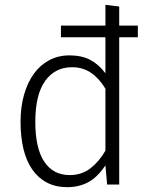

<svg xmlns="http://www.w3.org/2000/svg" viewBox="-20 -763 633 794"><path d="M416 -743 473 -736V-657H550V-609H473V0H423L416 -79Q382 -29 344 -9Q306 11 258 11Q210 11 174 -8Q138 -27 113.5 -62Q89 -97 77 -147Q65 -197 65 -259Q65 -321 79.5 -371.5Q94 -422 120 -458Q146 -494 183.5 -514Q221 -534 267 -534Q318 -534 353 -515.5Q388 -497 416 -460V-609H232V-657H416ZM416 -396Q391 -438 357 -461.5Q323 -485 278 -485Q207 -485 166.5 -428Q126 -371 126 -259Q126 -150 163 -94.5Q200 -39 268 -39Q318 -39 354 -67Q390 -95 416 -140Z"/></svg>

Font: Jldddboxgfspflltxgxzjzlszac
Style: Regular
Weight: 300
Designer: Carrois Corporate & Edenspiekermann
Foundry: Carrois Corporate GbR & Edenspiekermann AG
Version: Version 2.001